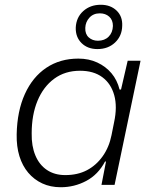

<svg xmlns="http://www.w3.org/2000/svg" viewBox="-20 -776 636 806"><path d="M235 10Q192 10 157.5 -6Q123 -22 98.5 -51Q74 -80 61.5 -120.5Q49 -161 50 -212Q52 -310 84.5 -381.5Q117 -453 174.5 -491.5Q232 -530 309 -530Q353 -530 388.5 -513.5Q424 -497 448 -468.5Q472 -440 482 -400H488L516 -521H570L461 0H406L425 -98H421Q392 -43 342 -16.5Q292 10 235 10ZM254 -41Q306 -41 345 -61.5Q384 -82 411 -120Q438 -158 448 -208L459 -263Q473 -328 459.5 -376.5Q446 -425 409.5 -452Q373 -479 316 -479Q253 -479 207.5 -445.5Q162 -412 137.5 -353Q113 -294 113 -216Q112 -163 128.5 -123.5Q145 -84 177 -62.5Q209 -41 254 -41ZM389 -570Q348 -570 322.5 -595Q297 -620 298 -660Q300 -703 329.5 -729.5Q359 -756 403 -756Q444 -756 469.5 -731.5Q495 -707 493 -667Q492 -625 463 -597.5Q434 -570 389 -570ZM391 -605Q419 -605 436 -622Q453 -639 454 -667Q454 -692 438.5 -706Q423 -720 399 -720Q372 -720 355.5 -702Q339 -684 338 -659Q337 -633 352.5 -619Q368 -605 391 -605Z"/></svg>

Font: Mona Sans ExtraLight Light
Style: Italic
Weight: 300
Italic angle: -11.6951°
Version: Version 2.000